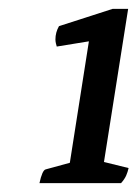

<svg xmlns="http://www.w3.org/2000/svg" viewBox="-20 -763 313 433"><path d="M69 -350Q72 -364 75.5 -372Q79 -380 83 -381L149 -399L135 -380L186 -705L194 -672L108 -658Q107 -661 106 -665.5Q105 -670 105 -674Q105 -682 107 -689.5Q109 -697 113 -704L234 -743H269L212 -382L201 -401L270 -384Q268 -375 264.5 -367Q261 -359 253 -350Z"/></svg>

Font: Petrona
Style: Italic
Weight: 400
Italic angle: -9°
Designer: Ringo R. Seeber
Foundry: Ringo R. Seeber
Version: Version 2.001; ttfautohint (v1.8.3)